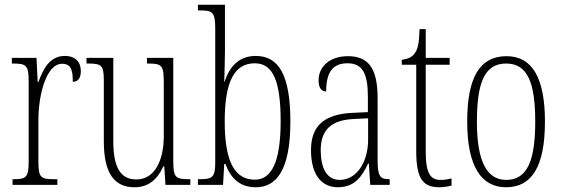

<svg xmlns="http://www.w3.org/2000/svg" viewBox="-20 -780 2365 810"><path d="M33 0H222V-24H209C152 -24 142 -30 142 -99V-274C142 -379 175 -511 242 -511C284 -511 287 -476 287 -435C312 -435 321 -454 321 -480C321 -517 300 -544 253 -544C188 -544 161 -485 142 -434H139L134 -536H30V-512H33C90 -512 101 -506 101 -437V-100C101 -30 90 -24 35 -24H33Z M547 10C607 10 644 -23 669 -78H673L678 0H783V-24H780C721 -24 711 -29 711 -103V-536H600V-512H603C665 -512 671 -505 671 -425V-206C671 -107 635 -23 555 -23C487 -23 458 -76 458 -184V-536H345V-512H349C408 -512 418 -506 418 -440V-184C418 -45 465 10 547 10Z M1059 10C1145 10 1205 -60 1205 -267C1205 -465 1155 -544 1059 -544C988 -544 948 -499 927 -434H926C927 -475 929 -529 929 -564V-760H815V-736H823C876 -736 888 -730 888 -659V-93C888 -33 876 -24 824 -24H815V0H921L926 -88H931C953 -30 990 10 1059 10ZM1055 -22C970 -22 928 -98 928 -268C928 -438 970 -513 1055 -513C1132 -513 1164 -437 1164 -269C1164 -93 1124 -22 1055 -22Z M1405 10C1475 10 1506 -33 1533 -90H1536L1542 0H1624V-24H1622C1584 -24 1573 -35 1573 -105V-367C1573 -496 1531 -543 1448 -543C1371 -543 1324 -499 1324 -441C1324 -411 1335 -394 1356 -394C1356 -476 1384 -513 1446 -513C1509 -513 1532 -471 1532 -371V-307L1469 -304C1350 -299 1292 -251 1292 -147C1292 -41 1338 10 1405 10ZM1413 -21C1358 -21 1333 -72 1333 -146C1333 -227 1372 -274 1474 -278L1533 -281V-191C1533 -95 1484 -21 1413 -21Z M1833 10C1850 10 1869 7 1885 3V-27C1867 -23 1855 -21 1838 -21C1797 -21 1776 -47 1776 -141V-507H1877V-536H1776V-657H1750C1748 -609 1746 -576 1729 -554C1719 -540 1702 -531 1675 -528V-507H1736V-142C1736 -27 1764 10 1833 10Z M2115 10C2222 10 2279 -75 2279 -267C2279 -450 2226 -543 2117 -543C2003 -543 1951 -452 1951 -267C1951 -77 2011 10 2115 10ZM2116 -21C2030 -21 1992 -106 1992 -267C1992 -431 2024 -512 2115 -512C2206 -512 2238 -431 2238 -267C2238 -106 2206 -21 2116 -21Z"/></svg>

Font: Noto Serif Khmer ExtraCondensed ExtraLight
Style: Regular
Weight: 200
Width: 2
Designer: Danh Hong and the Monotype Design Team
Foundry: Monotype Imaging Inc.
Version: Version 2.004